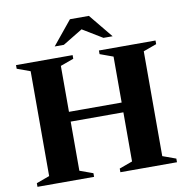

<svg xmlns="http://www.w3.org/2000/svg" viewBox="-93 -974 1035 1064"><g transform="rotate(-10 424.0 -442.0)"><path d="M276 -47.5 350.5 -20.5V0H32V-20.5L106 -47.5V-637.5L32 -664.5V-685H350.5V-664.5L276 -637.5ZM742.5 -47.5 817 -20.5V0H498.5V-20.5L572.5 -47.5V-637.5L498.5 -664.5V-685H817V-664.5L742.5 -637.5ZM183.5 -324V-379H665V-324ZM407 -827.5H441L312.5 -749.5H261L370.5 -883.5H477L587 -749.5H535.5Z"/></g></svg>

Font: Newsreader 36pt
Style: Bold
Weight: 700
Designer: Hugues Gentile
Foundry: Production Type
Version: Version 1.003